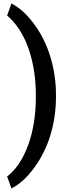

<svg xmlns="http://www.w3.org/2000/svg" viewBox="-20 -816 393 1062"><path d="M289.6 -281.2Q289.6 -172.9 259.8 -72Q230 28.8 169.4 111.6Q108.9 194.3 43 226.1L19.5 160.2Q92.8 103.5 135.5 -12.9Q178.2 -129.4 178.2 -278.8V-290Q178.2 -425.8 141.1 -537.4Q104 -648.9 34.7 -716.3L19.5 -730L43 -796.4Q105.5 -766.1 164.1 -689Q222.7 -611.8 253.9 -516.4Q285.2 -420.9 289.1 -319.3Z"/></svg>

Font: TypoPRO Roboto
Style: Regular
Weight: 500
Designer: Google
Version: Version 2.136; 2016